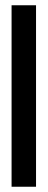

<svg xmlns="http://www.w3.org/2000/svg" viewBox="-20 -640 184 730"><path d="M24 70H117V-620H24Z"/></svg>

Font: Charger Pro
Style: ExBdNar
Weight: 400
Designer: Jasper
Foundry: Cannot Into Space Fonts
Version: Version 1.09